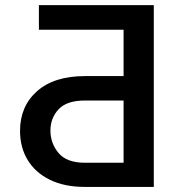

<svg xmlns="http://www.w3.org/2000/svg" viewBox="-20 -736 684 756"><path d="M585.6 0H314.3Q233.7 0 176.5 -28.1Q119.3 -56.1 89.1 -105.8Q58.9 -155.5 58.9 -220.5Q58.9 -317.8 126.1 -377.1Q193.2 -436.4 314.3 -436.4H466.6V-619H133.2V-715.9H585.6ZM466.6 -95.2V-340.2H314.3Q242.9 -340.2 210.8 -305.8Q178.6 -271.3 178.6 -221.9Q178.6 -171.5 210.8 -133.3Q242.9 -95.2 314.3 -95.2Z"/></svg>

Font: Inter Zeller Medium
Style: Regular
Weight: 500
Designer: Rasmus Andersson; Joe Bland
Foundry: zeller
Version: Version 3.015;git-dec3a8cb1